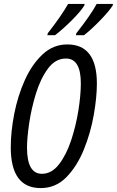

<svg xmlns="http://www.w3.org/2000/svg" viewBox="-20 -951 597 981"><path d="M261 -771Q299 -800 345 -845.5Q391 -891 411 -923L412 -931H328Q295 -872 224 -781L222 -771ZM409 -771Q444 -798 490 -845Q536 -892 556 -923L557 -931H474Q444 -875 370 -781L368 -771ZM475 -524Q475 -724 324 -724Q252 -724 197.5 -673Q143 -622 107 -542Q71 -462 53 -370.5Q35 -279 35 -198Q35 10 188 10Q265 10 319.5 -46Q374 -102 408.5 -187Q443 -272 459 -363Q475 -454 475 -524ZM118 -197Q118 -245 129 -320.5Q140 -396 163.5 -472.5Q187 -549 225 -600.5Q263 -652 317 -652Q393 -652 393 -525Q393 -465 380.5 -386.5Q368 -308 343.5 -234Q319 -160 281.5 -111.5Q244 -63 194 -63Q118 -63 118 -197Z"/></svg>

Font: Noto Sans Display Condensed
Style: Italic
Weight: 400
Width: 3
Designer: Monotype Design team
Foundry: Monotype Imaging Inc.
Version: 1.000